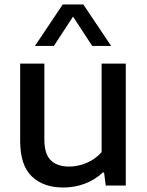

<svg xmlns="http://www.w3.org/2000/svg" viewBox="-20 -828 658 857"><path d="M70 -199V-544H178V-205Q178 -140.5 206.8 -112.5Q235.5 -84.5 288.5 -84.5Q328 -84.5 367 -101Q406 -117.5 433.5 -149V-544H541.5V0H452L444.5 -58H439Q403.5 -25 358.2 -8Q313 9 263 9Q173 9 121.5 -41Q70 -91 70 -199ZM476 -623H391.5L306 -754L220.5 -623H136L260 -808H352Z"/></svg>

Font: Encode Sans Semi Expanded Medium
Style: Regular
Weight: 500
Width: 6
Designer: Multiple Designers
Foundry: Impallari Type
Version: Version 2.000